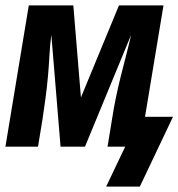

<svg xmlns="http://www.w3.org/2000/svg" viewBox="-24 -540 657 707"><path d="M367 147 437 0H372L389 -104Q395 -143 403 -181.5Q411 -220 420.5 -258Q430 -296 440 -334.5Q450 -373 459 -412L289 0H199L165 -412Q160 -373 158 -334.5Q156 -296 152.5 -258Q149 -220 144 -181.5Q139 -143 133 -104L116 0H-4L82 -520H246L274 -181L414 -520H578L510 -110H613L491 147Z"/></svg>

Font: Iosevka XBd Ex Obl
Style: Regular
Weight: 800
Width: 7
Italic angle: -9°
Monospace: yes
Designer: Belleve Invis
Foundry: Belleve Invis
Version: Version 32.5.0; ttfautohint (v1.8.4)